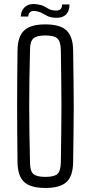

<svg xmlns="http://www.w3.org/2000/svg" viewBox="-20 -927 449 953"><path d="M205 6Q132 6 100 -23.5Q68 -53 67 -122Q66 -202 65.5 -270.5Q65 -339 65 -403Q65 -467 65.5 -533.5Q66 -600 67 -678Q68 -746 100 -776Q132 -806 205 -806Q278 -806 310 -776Q342 -746 343 -678Q344 -600 345 -533.5Q346 -467 346 -403Q346 -339 345 -270.5Q344 -202 343 -122Q342 -53 310 -23.5Q278 6 205 6ZM205 -49Q249 -49 265 -63.5Q281 -78 282 -120Q283 -203 284 -270Q285 -337 285 -399.5Q285 -462 284 -529Q283 -596 282 -679Q281 -721 265 -736Q249 -751 205 -751Q162 -751 145.5 -736Q129 -721 129 -679Q127 -598 126 -532Q125 -466 125 -403.5Q125 -341 126 -273Q127 -205 129 -120Q129 -78 145.5 -63.5Q162 -49 205 -49ZM83 -845Q85 -879 108 -895.5Q131 -912 168 -905Q188 -902 200 -895Q212 -888 223.5 -882Q235 -876 251 -875Q289 -871 288 -905H325Q325 -871 306 -853.5Q287 -836 250 -839Q228 -841 214.5 -848Q201 -855 189.5 -861.5Q178 -868 163 -871Q123 -880 120 -845Z"/></svg>

Font: Big Shoulders Text Light
Style: Regular
Weight: 300
Designer: Patric King
Foundry: XO Type Co
Version: Version 1.000; ttfautohint (v1.8.2)